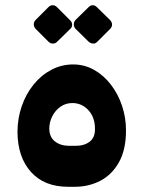

<svg xmlns="http://www.w3.org/2000/svg" viewBox="-20 -713 550 736"><path d="M241 3Q150 3 99 -53.5Q48 -110 47 -206Q47 -258 63 -305Q79 -352 108.5 -388.5Q138 -425 177 -445.5Q216 -466 260 -466Q304 -466 341 -445Q378 -424 405.5 -388Q433 -352 448 -307Q463 -262 463 -213Q463 -139 436 -91Q409 -43 364.5 -20Q320 3 267 3ZM246 -154H269Q304 -154 324.5 -170.5Q345 -187 344 -220Q344 -263 319 -290.5Q294 -318 257 -318Q232 -318 212 -304Q192 -290 180.5 -267.5Q169 -245 169 -220Q169 -188 190.5 -171Q212 -154 246 -154ZM198 -552Q192 -546 182.5 -546Q173 -546 166 -553L116 -603Q110 -610 109.5 -619Q109 -628 116 -636L166 -686Q173 -693 182 -693Q191 -693 198 -686L248 -636Q256 -629 256.5 -619Q257 -609 249 -602ZM352 -552Q345 -545 336 -546Q327 -547 320 -553L269 -603Q263 -610 263 -619.5Q263 -629 269 -636L320 -686Q327 -693 335.5 -693Q344 -693 351 -686L402 -636Q409 -629 409.5 -619.5Q410 -610 402 -602Z"/></svg>

Font: Rubik
Style: Bold Italic
Weight: 700
Italic angle: -12°
Designer: Hubert and Fischer
Foundry: Hubert and Fischer
Version: Version 2.300;gftools[0.9.30]